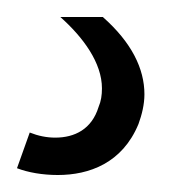

<svg xmlns="http://www.w3.org/2000/svg" viewBox="-68 -20 224 226"><path d="M-48 178C-35 183 -18 186 0 186C37 186 76 172 95 126C99 115 102 103 102 91C102 61 87 30 53 0H3C30 24 52 54 52 84C52 92 51 99 48 106C40 132 20 142 -3 142C-13 142 -23 140 -33 136Z"/></svg>

Font: Arthouse Owned
Style: Italic
Weight: 400
Italic angle: -10°
Designer: Jeremy Tribby
Foundry: Tribby Type
Version: Version 1.000;PS 001.000;hotconv 1.0.88;makeotf.lib2.5.64775